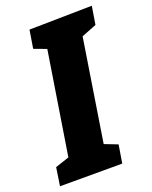

<svg xmlns="http://www.w3.org/2000/svg" viewBox="-140 -781 676 855"><g transform="rotate(-20 198.0 -353.5)"><path d="M402 -707 388 -621 317 -593 241 -110 303 -86 289 0H-6L7 -86L73 -108L150 -594L91 -616L105 -702Z"/></g></svg>

Font: Bitter Pro ExtraBold
Style: Italic
Weight: 800
Italic angle: -9°
Designer: Sol Matas, and Bitter project Authors
Foundry: Sol Matas
Version: Version 1.010